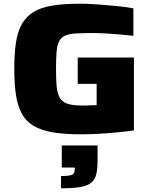

<svg xmlns="http://www.w3.org/2000/svg" viewBox="-20 -716 809 1035"><path d="M417 8Q328 8 265.5 -2.5Q203 -13 162 -37Q121 -61 98.5 -101.5Q76 -142 66.5 -201.5Q57 -261 57 -344Q57 -427 66 -486.5Q75 -546 98 -586.5Q121 -627 161 -651.5Q201 -676 262.5 -686Q324 -696 411 -696Q452 -696 502.5 -692.5Q553 -689 604.5 -684Q656 -679 699 -671V-523Q662 -527 622.5 -530.5Q583 -534 548.5 -536Q514 -538 492 -538Q433 -538 394 -536Q355 -534 332.5 -524.5Q310 -515 299 -494Q288 -473 285 -436.5Q282 -400 282 -344Q282 -295 284.5 -260.5Q287 -226 295.5 -203.5Q304 -181 320 -169Q336 -157 362 -152Q388 -147 427 -147Q435 -147 448.5 -147.5Q462 -148 476 -148.5Q490 -149 501 -149V-264H399V-406H702V-13Q659 -7 607.5 -2Q556 3 506.5 5.5Q457 8 417 8ZM309 299V233Q342 233 357.5 229.5Q373 226 378 218Q383 210 383 196V187H313V68H506V146Q506 191 499.5 221Q493 251 473 268Q453 285 414 292Q375 299 309 299Z"/></svg>

Font: Saira Expanded ExtraBold
Style: Regular
Weight: 800
Width: 7
Designer: Hector Gatti with collaboration of the Omnibus-Type team
Foundry: Omnibus-Type
Version: Version 1.101